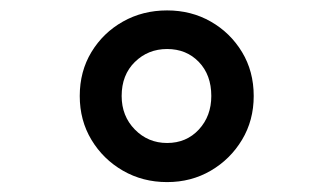

<svg xmlns="http://www.w3.org/2000/svg" viewBox="-20 -808 656 378"><path d="M309 -526.5Q347 -526.5 371.5 -553Q396 -579.5 396 -619Q396 -660.5 371.5 -686Q347 -711.5 309 -711.5Q271.5 -711.5 245.5 -686Q219.5 -660.5 219.5 -619Q219.5 -579.5 245.5 -553Q271.5 -526.5 309 -526.5ZM309 -449.5Q261 -449.5 222 -472Q183 -494.5 160 -532.8Q137 -571 137 -619Q137 -667.5 160 -705.5Q183 -743.5 222 -765.5Q261 -787.5 309 -787.5Q356.5 -787.5 395 -765.5Q433.5 -743.5 456.5 -705.5Q479.5 -667.5 479.5 -619Q479.5 -571 456.5 -532.8Q433.5 -494.5 395 -472Q356.5 -449.5 309 -449.5Z"/></svg>

Font: Overpass Mono Light
Style: Regular
Weight: 400
Monospace: yes
Version: Version 4.000